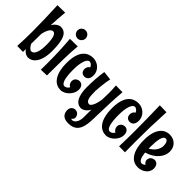

<svg xmlns="http://www.w3.org/2000/svg" viewBox="-31 -1513 2538 2538"><g transform="rotate(45 1238.0 -244.5)"><path d="M29 -733C36 -575 42 -418 42 -260C42 -166 40 -71 34 24L144 26V-28C183 31 235 33 242 33C319 33 409 -40 409 -257C409 -492 356 -563 262 -563C262 -563 197 -561 153 -482C157 -566 163 -650 171 -735ZM206 -57C206 -57 175 -65 144 -127C144 -190 145 -254 147 -318C156 -355 181 -449 234 -449C268 -449 298 -406 298 -260C298 -97 252 -56 217 -56C213 -56 209 -56 206 -57Z M604 -685C604 -727 570 -761 528 -761C486 -761 452 -727 452 -685C452 -643 486 -609 528 -609C570 -609 604 -643 604 -685ZM460 -535C473 -380 478 -250 478 -103C478 -61 478 -19 477 26L588 22C588 22 588 1 588 -33C588 -141 589 -384 604 -537Z M1024 -415C1024 -504 947 -575 858 -575C768 -575 654 -523 654 -280C654 -38 757 33 849 33C940 33 1020 -63 1020 -140C1020 -217 971 -231 949 -231C928 -231 871 -217 871 -155C871 -155 871 -106 915 -84C892 -40 852 -40 852 -40C796 -40 779 -146 779 -280C779 -415 810 -508 858 -508C858 -508 896 -507 917 -458C878 -438 878 -391 878 -391C878 -327 925 -316 947 -316C969 -316 1024 -325 1024 -415Z M1326 -529C1330 -482 1332 -441 1332 -395C1332 -357 1331 -316 1329 -265C1303 -102 1253 -102 1253 -102C1198 -102 1185 -161 1185 -285C1185 -285 1195 -447 1216 -532L1092 -546C1077 -449 1070 -348 1070 -241C1070 -88 1115 12 1212 12C1212 12 1280 10 1323 -74C1322 -18 1322 27 1322 75C1320 165 1275 205 1241 205C1235 205 1228 204 1220 201C1249 179 1249 153 1249 153C1249 116 1222 76 1174 76C1129 76 1101 112 1101 156C1101 197 1116 272 1231 272C1460 272 1421 42 1433 -188C1433 -188 1437 -375 1451 -527Z M1871 -415C1871 -504 1794 -575 1705 -575C1615 -575 1501 -523 1501 -280C1501 -38 1604 33 1696 33C1787 33 1867 -63 1867 -140C1867 -217 1818 -231 1796 -231C1775 -231 1718 -217 1718 -155C1718 -155 1718 -106 1762 -84C1739 -40 1699 -40 1699 -40C1643 -40 1626 -146 1626 -280C1626 -415 1657 -508 1705 -508C1705 -508 1743 -507 1764 -458C1725 -438 1725 -391 1725 -391C1725 -327 1772 -316 1794 -316C1816 -316 1871 -325 1871 -415Z M1922 -754C1926 -562 1929 -416 1929 -282C1929 -182 1928 -89 1924 10L2035 12C2034 -78 2034 -151 2034 -216C2034 -391 2037 -512 2049 -751Z M2458 -105C2458 -182 2409 -196 2387 -196C2366 -196 2309 -182 2309 -120C2309 -120 2309 -83 2343 -67C2329 -40 2295 -40 2295 -40C2255 -40 2234 -94 2226 -175C2371 -216 2449 -319 2449 -413C2449 -517 2376 -574 2288 -574C2200 -574 2097 -508 2097 -280C2097 -38 2200 33 2292 33C2383 33 2458 -28 2458 -105ZM2337 -412C2337 -342 2289 -280 2222 -244V-280C2222 -394 2236 -499 2289 -499C2320 -499 2337 -459 2337 -412Z"/></g></svg>

Font: Rum Raisin
Style: Regular
Weight: 400
Designer: Astigmatic (AOETI)
Foundry: Astigmatic (AOETI)
Version: Version 1.000